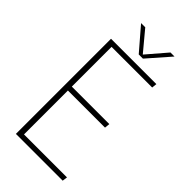

<svg xmlns="http://www.w3.org/2000/svg" viewBox="-276 -971 1039 1039"><g transform="rotate(45 243.5 -451.5)"><path d="M82 -728H429L426 -699H115V-395H402L399 -365H115V-29H444L440 0H82ZM248 -774 137 -903H169L264 -789L362 -903H393L280 -774Z"/></g></svg>

Font: Murecho ExtraLight
Style: Regular
Weight: 200
Designer: Neil Summerour
Foundry: Positype
Version: Version 1.010; ttfautohint (v1.8.3)